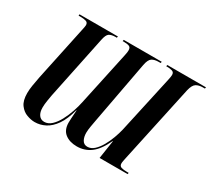

<svg xmlns="http://www.w3.org/2000/svg" viewBox="-139 -952 1313 1199"><g transform="rotate(30 518.0 -352.5)"><path d="M217 9Q191 9 160.5 -2Q130 -13 108.5 -42Q87 -71 87 -125Q87 -151 92 -181.5Q97 -212 104 -248L185 -631Q189 -650 191 -659.5Q193 -669 193 -675Q193 -694 177 -699Q161 -704 137 -704H123L124 -714H401L399 -704H390Q360 -704 344.5 -693.5Q329 -683 321 -642L227 -189Q224 -173 219.5 -145Q215 -117 215 -95Q215 -61 229 -41.5Q243 -22 268 -22Q296 -22 319.5 -44Q343 -66 361.5 -100.5Q380 -135 393.5 -174.5Q407 -214 414 -249L496 -631Q500 -648 501 -657.5Q502 -667 502 -672Q502 -693 488 -698.5Q474 -704 449 -704H441L443 -714H717L715 -704H701Q671 -704 653 -692.5Q635 -681 627 -639L544 -193Q540 -171 535 -143Q530 -115 530 -95Q530 -64 542 -43Q554 -22 579 -22Q605 -22 627 -42Q649 -62 667 -93.5Q685 -125 698 -160.5Q711 -196 718 -226L808 -636Q814 -662 814 -675Q814 -694 798.5 -699Q783 -704 763 -704H755L757 -714H1036L1034 -704H1020Q991 -704 972 -692.5Q953 -681 943 -639L823 -81Q821 -71 818.5 -59Q816 -47 816 -39Q816 -20 831.5 -15Q847 -10 873 -10H885L883 0H681L701 -132H699Q664 -56 620.5 -23.5Q577 9 521 9Q469 9 436 -16.5Q403 -42 403 -95Q403 -105 404 -124Q405 -143 406.5 -161Q408 -179 408 -185H406Q387 -112 357.5 -70Q328 -28 292 -9.5Q256 9 217 9Z"/></g></svg>

Font: Noto Serif Display ExtraCondensed
Style: Bold Italic
Weight: 700
Width: 2
Italic angle: -12°
Designer: Monotype Design Team
Foundry: Monotype Imaging Inc.
Version: Version 2.009